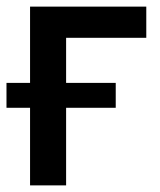

<svg xmlns="http://www.w3.org/2000/svg" viewBox="-22 -560 482 580"><path d="M419.9 -540V-445.8H177.7V0H68.8V-540ZM-2.4 -234.4V-309.6H327.6V-234.4Z"/></svg>

Font: V-Inter
Style: Medium-500
Weight: 500
Designer: Rasmus Andersson
Foundry: rsms
Version: Version 4.000;git-4146feb